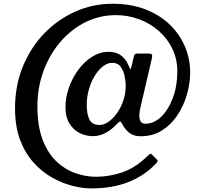

<svg xmlns="http://www.w3.org/2000/svg" viewBox="-20 -812 1112 1047"><path d="M829 81.5Q766.5 147 679 181.2Q591.5 215.5 476 215.5Q431.5 215.5 376.5 201.8Q321.5 188 266.2 157.5Q211 127 164.8 76.5Q118.5 26 90.2 -47.5Q62 -121 62 -221Q62 -346 105 -450.2Q148 -554.5 222.5 -631Q297 -707.5 392.2 -749.5Q487.5 -791.5 592 -791.5Q695.5 -791.5 774.8 -760.2Q854 -729 908 -675.8Q962 -622.5 989.5 -555.8Q1017 -489 1017 -418Q1017 -357.5 999.2 -296Q981.5 -234.5 947 -183Q912.5 -131.5 862.5 -100.2Q812.5 -69 748 -69Q708.5 -69 685.5 -87.2Q662.5 -105.5 649 -131Q641 -146 637 -149.2Q633 -152.5 615 -133.5Q587 -103.5 554.2 -86.5Q521.5 -69.5 487 -69.5Q447.5 -69.5 413.2 -87Q379 -104.5 358 -139.8Q337 -175 337 -227Q337 -281.5 356 -335Q375 -388.5 407.8 -432.5Q440.5 -476.5 483 -503Q525.5 -529.5 572 -529.5Q611.5 -529.5 638 -511Q664.5 -492.5 679 -459Q688.5 -436.5 691 -435Q693.5 -433.5 699 -456.5L710 -505Q712 -514 716 -517Q720 -520 731.5 -520H787Q804.5 -520 808.2 -514.5Q812 -509 808 -493L742.5 -211.5Q742 -206.5 740.5 -194.5Q739 -182.5 740.5 -169.2Q742 -156 749.2 -146.8Q756.5 -137.5 773.5 -137.5Q820.5 -137.5 860 -176.2Q899.5 -215 923.2 -279.8Q947 -344.5 947 -422Q947 -490 919.8 -546.2Q892.5 -602.5 845.8 -643.5Q799 -684.5 738.5 -707Q678 -729.5 612 -729.5Q523 -729.5 445.5 -690.8Q368 -652 309.2 -583.5Q250.5 -515 217.2 -425Q184 -335 184 -232.5Q184 -124 212.5 -50Q241 24 288 68.5Q335 113 391.5 132.5Q448 152 503.5 152Q575.5 152 646.8 127.8Q718 103.5 782.5 40.5Q794 29.5 798 26.8Q802 24 814 36L833 55Q842 64 839.8 68Q837.5 72 829 81.5ZM665.5 -346Q665.5 -367 659.8 -396.2Q654 -425.5 638.2 -447.5Q622.5 -469.5 592.5 -469.5Q566 -469.5 541.2 -450.2Q516.5 -431 496.5 -398.2Q476.5 -365.5 464.8 -324.5Q453 -283.5 453 -240Q453 -192 467 -161.2Q481 -130.5 524 -130.5Q545.5 -130.5 570.2 -147Q595 -163.5 616.5 -193Q638 -222.5 651.8 -261.5Q665.5 -300.5 665.5 -346Z"/></svg>

Font: Besley* Medium
Style: Regular
Weight: 500
Designer: Owen Earl
Foundry: indestructible type*
Version: Version 3.000; ttfautohint (v1.8.3)